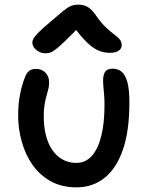

<svg xmlns="http://www.w3.org/2000/svg" viewBox="-20 -795 637 825"><path d="M309 10Q244 10 196.5 -17Q149 -44 118.5 -88.5Q88 -133 73 -188Q58 -243 58 -298Q58 -346 65.5 -386.5Q73 -427 88 -465Q94 -481 105 -490Q116 -499 135 -499Q159 -499 175 -483Q191 -467 191 -441Q191 -425 187.5 -411.5Q184 -398 179.5 -382Q175 -366 171.5 -345.5Q168 -325 168 -295Q168 -250 177.5 -213Q187 -176 205.5 -149.5Q224 -123 250 -109Q276 -95 308 -95Q347 -95 374 -124.5Q401 -154 415 -210Q429 -266 429 -343Q429 -369 427.5 -387Q426 -405 424.5 -419.5Q423 -434 423 -450Q423 -474 432 -487Q441 -500 464 -500Q487 -500 503 -486.5Q519 -473 527.5 -441.5Q536 -410 536 -355Q536 -232 508 -151.5Q480 -71 429 -30.5Q378 10 309 10ZM175 -566Q160 -566 147 -573Q134 -580 126.5 -590.5Q119 -601 119 -612Q119 -621 124 -630Q129 -639 146.5 -656.5Q164 -674 202 -706Q232 -731 249.5 -746Q267 -761 281.5 -768Q296 -775 317 -775Q341 -775 358.5 -764Q376 -753 395 -725Q417 -694 437 -675.5Q457 -657 472 -646Q487 -635 495 -625Q503 -615 503 -600Q503 -586 489.5 -577Q476 -568 452 -568Q428 -568 405 -577Q382 -586 354.5 -612Q327 -638 290 -689L329 -688Q287 -645 261 -620Q235 -595 219.5 -583Q204 -571 194 -568.5Q184 -566 175 -566Z"/></svg>

Font: Shantell Sans Medium
Style: Regular
Weight: 500
Designer: Stephen Nixon, Anya Danilova, Shantell Martin
Foundry: Arrow Type
Version: Version 1.011;[c5ecc13dd]